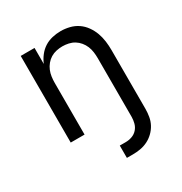

<svg xmlns="http://www.w3.org/2000/svg" viewBox="-173 -656 946 998"><g transform="rotate(-30 300.0 -156.5)"><path d="M301 215V141H337Q356 141 374.5 134.5Q393 128 406 113.5Q419 99 424 80Q429 61 429 42V-310Q429 -328 426.5 -346.5Q424 -365 417 -382Q410 -399 398 -413.5Q386 -428 370.5 -437.5Q355 -447 336.5 -451Q318 -455 300 -455Q282 -455 263.5 -451Q245 -447 229.5 -437.5Q214 -428 202 -413.5Q190 -399 183 -382Q176 -365 173.5 -346.5Q171 -328 171 -310V0H88V-520H171V-424Q181 -448 197 -468.5Q213 -489 234 -502.5Q255 -516 280.5 -522Q306 -528 332 -528Q358 -528 384.5 -521.5Q411 -515 433 -500Q455 -485 471 -462.5Q487 -440 496 -415Q505 -390 508.5 -363.5Q512 -337 512 -310V42Q512 65 508 88.5Q504 112 493 132.5Q482 153 465 169.5Q448 186 427 196.5Q406 207 383 211Q360 215 337 215Z"/></g></svg>

Font: Iosevka Aile
Style: Regular
Weight: 400
Designer: Belleve Invis
Foundry: Belleve Invis
Version: Version 28.0.1; ttfautohint (v1.8.4)